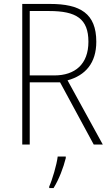

<svg xmlns="http://www.w3.org/2000/svg" viewBox="-20 -785 564 975"><path d="M234 -765H93V-51H131V-367H285L456 -51H502L323 -377C414 -402 469 -465 469 -573C469 -717 387 -765 234 -765ZM230 -729C367 -729 429 -690 429 -573C429 -459 361 -402 256 -402H131V-729ZM314 18V10H273C268 52 245 129 230 162V170H252C280 125 302 66 314 18Z"/></svg>

Font: Noto Sans Tamil UI SemiCondensed ExtraLight
Style: Regular
Weight: 200
Width: 4
Designer: Jelle Bosma - Monotype Design Team
Foundry: Monotype Imaging Inc.
Version: Version 2.004